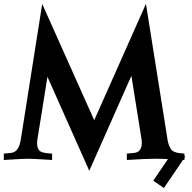

<svg xmlns="http://www.w3.org/2000/svg" viewBox="-20 -820 985 986"><path d="M932.1 -16.6 927.2 -9.3V1.5Q924.8 1 919.9 1L821.8 145.5L767.1 107.9L842.3 -2.9Q808.6 -4.9 779.3 -4.9Q732.9 -4.9 631.3 1.5V-31.2L668.9 -34.7H668.5Q708 -38.6 708 -85.9Q708 -87.4 707.8 -93.8Q707.5 -100.1 707 -104Q698.2 -161.6 681.4 -263.7Q664.6 -365.7 654.8 -430.7Q566.9 -232.9 438.5 57.1L223.6 -425.8Q213.9 -363.3 195.1 -246.8Q176.3 -130.4 171.9 -103.5Q170.4 -95.7 170.4 -85Q170.4 -70.8 174.1 -61.3Q177.7 -51.8 182.6 -46.4Q187.5 -41 198.2 -37.8Q209 -34.7 217 -33.7Q225.1 -32.7 240.7 -31.7Q242.2 -31.7 242.9 -31.7Q243.7 -31.7 245.1 -31.5Q246.6 -31.2 247.6 -31.2V1.5Q146 -4.9 123.5 -4.9Q102.1 -4.9 -0.5 1.5V-31.2L36.6 -34.7Q58.1 -37.6 70.1 -54.7Q82 -71.8 87.4 -106.9L196.8 -799.8L463.9 -202.6L729.5 -800.3L839.8 -106.9H839.4Q842.8 -86.4 848.1 -73.2Q853.5 -60.1 859.1 -52.2Q864.7 -44.4 876.5 -40Q888.2 -35.6 897.7 -34.2Q907.2 -32.7 927.2 -31.2V-17.1Z"/></svg>

Font: Flanker
Style: Bold
Weight: 700
Designer: Flanker
Foundry: Flanker
Version: Version 2.021